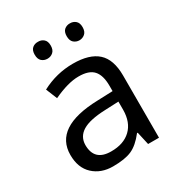

<svg xmlns="http://www.w3.org/2000/svg" viewBox="-175 -848 910 976"><g transform="rotate(-30 280.5 -360.0)"><path d="M234.9 -61Q308.6 -60.5 350.6 -100.6Q392.6 -140.6 393.1 -213.9V-262.2L314 -258.8Q221.7 -255.4 179.7 -229.5Q137.7 -203.6 137.2 -154.8Q137.2 -61 234.9 -61ZM480 -365.2V0H416L398.9 -76.2H395Q355.5 -25.4 315.4 -7.8Q275.4 9.8 205.6 9.8Q135.7 9.8 90.8 -31.7Q45.9 -73.2 45.9 -148.9Q45.9 -312 303.2 -319.8L394 -323.2V-355Q394 -416 367.7 -445.3Q341.3 -474.6 280.3 -474.1Q219.2 -474.1 131.8 -433.1L105 -499Q191.9 -544.9 288.6 -544.9Q385.3 -544.9 432.6 -502Q480 -459 480 -365.2ZM345.2 -718.8Q359.4 -730.5 377.9 -730Q396.5 -730.5 410.6 -718.8Q424.8 -707 424.8 -681.2Q424.8 -655.3 410.6 -643.1Q396.5 -630.9 377.9 -630.9Q359.4 -630.9 345.2 -643.1Q331.5 -655.3 331.5 -681.2Q331.5 -707 345.2 -718.8ZM190.4 -730Q210 -730.5 223.6 -718.8Q237.8 -707 237.8 -681.2Q237.8 -655.3 223.6 -643.1Q210 -630.9 190.4 -630.9Q170.9 -630.9 157.2 -643.1Q143.6 -655.3 143.6 -681.2Q143.6 -707 157.2 -718.8Q170.9 -730.5 190.4 -730Z"/></g></svg>

Font: NotoSans
Style: Regular
Weight: 400
Designer: Monotype Design team
Foundry: Monotype Imaging Inc.
Version: Version 1.04